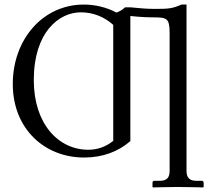

<svg xmlns="http://www.w3.org/2000/svg" viewBox="-20 -678 922 841"><path d="M648 -602C710 -602 723 -600 723 -533V70C723 98 713 114 680 114H656C651 114 648 117 648 122V141L650 143C650 143 723 141 758 141C797 141 870 143 870 143L872 141V122C872 117 868 114 864 114H840C808 114 797 98 797 70V-658H775C736 -641 721 -639 659 -639C616 -639 585 -643 551 -646H528C517 -636 507 -629 490 -623C447 -646 397 -658 347 -658C168 -658 36 -506 36 -310C36 -113 176 12 348 12C430 12 498 -14 551 -60V-608C551 -608 600 -602 648 -602ZM334 -624C387 -624 436 -605 476 -569V-61C445 -36 408 -22 367 -22C236 -22 128 -135 128 -327C128 -537 238 -624 334 -624Z"/></svg>

Font: Libertinus Sans
Style: Regular
Weight: 400
Designer: Philipp H. Poll, Khaled Hosny
Foundry: Caleb Maclennan
Version: Version 7.050;RELEASE